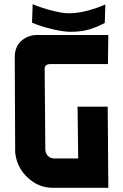

<svg xmlns="http://www.w3.org/2000/svg" viewBox="-20 -891 584 911"><path d="M229 0Q170 0 122 -39Q72 -80 57 -139Q55 -149 53.5 -157Q52 -165 52 -173L50 -621Q50 -667 80 -696Q112 -725 158 -725H494L492 -587H219Q190 -587 192 -561L195 -182Q195 -177 196 -173Q205 -139 240 -139H351L348 -385H491L494 0ZM135 -871Q154 -863 176.5 -855.5Q199 -848 222 -842Q245 -836 266.5 -832Q288 -828 306 -828Q349 -828 396 -840.5Q443 -853 480 -870L477 -782Q454 -770 434 -762Q414 -754 394.5 -749Q375 -744 354 -742Q333 -740 309 -740Q271 -742 222.5 -754Q174 -766 132 -783Z"/></svg>

Font: Covid19
Style: Regular
Weight: 400
Designer: Peter Wiegel
Foundry: (c) CAT - Ing. Peter Wiegel.  for Rudolf Maass + Partner GmbH
Version: Version 001.000